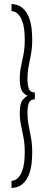

<svg xmlns="http://www.w3.org/2000/svg" viewBox="-20 -771 249 951"><path d="M37 160V125Q43 125 53.8 120.8Q64.5 116.5 75.8 102.5Q87 88.5 94.8 59.5Q102.5 30.5 102.5 -19Q102.5 -58 96.5 -89.5Q90.5 -121 84.2 -150Q78 -179 78 -210Q78 -257.5 91 -274.2Q104 -291 117.5 -296.5Q104 -300.5 91 -317.5Q78 -334.5 78 -382.5Q78 -413.5 84.2 -442.2Q90.5 -471 96.5 -502.2Q102.5 -533.5 102.5 -572Q102.5 -622 94.8 -651Q87 -680 75.8 -694Q64.5 -708 53.8 -712Q43 -716 37 -716V-751Q49 -751 66.2 -745.8Q83.5 -740.5 100.2 -723.2Q117 -706 128.2 -670.5Q139.5 -635 139.5 -574.5Q139.5 -535 133.5 -502.8Q127.5 -470.5 121.8 -441.8Q116 -413 116 -382.5Q116 -349 123 -331Q130 -313 152.5 -313V-279Q130 -279 123 -260.8Q116 -242.5 116 -210Q116 -179.5 121.8 -150.5Q127.5 -121.5 133.5 -89.2Q139.5 -57 139.5 -16.5Q139.5 44 128.2 79.5Q117 115 100.2 132.2Q83.5 149.5 66.2 154.8Q49 160 37 160Z"/></svg>

Font: Imbue Thin 10pt Medium
Style: Regular
Weight: 500
Version: Version 1.102